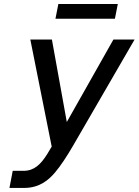

<svg xmlns="http://www.w3.org/2000/svg" viewBox="-20 -923 681 943"><path d="M252.4 -831.1H544.4L558.6 -903.3H266.6ZM26.4 0H98.6C175.3 0 219.7 -40 250.5 -76.2C277.3 -107.9 309.1 -155.8 338.9 -207.5L641.1 -729H537.1L308.1 -323.7L234.9 -729H128.9L233.9 -203.1C227.1 -190.9 218.8 -177.2 212.4 -167C180.7 -116.2 148.4 -84 95.7 -84H42.5Z"/></svg>

Font: Hack
Style: Oblique
Weight: 400
Italic angle: -12°
Monospace: yes
Designer: Christopher Simpkins
Foundry: Christopher Simpkins
Version: Version 2.010